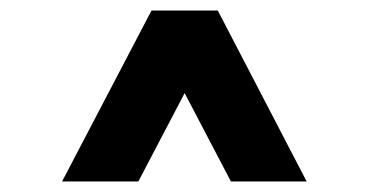

<svg xmlns="http://www.w3.org/2000/svg" viewBox="-20 -765 700 365"><path d="M243 -420 331 -588 419 -420H563L394 -745H268L98 -420Z"/></svg>

Font: Plus Jakarta Sans
Style: Bold
Weight: 700
Designer: Gumpita Rahayu
Foundry: Tokotype
Version: Version 2.071;gftools[0.9.30]